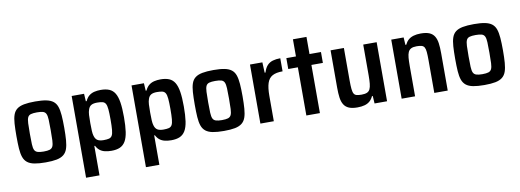

<svg xmlns="http://www.w3.org/2000/svg" viewBox="-65 -1048 4424 1633"><g transform="rotate(-10 2147.5 -231.0)"><path d="M254 8Q196 8 157.5 0.5Q119 -7 96.5 -25Q74 -43 63.5 -73Q53 -103 50 -148Q47 -193 47 -255Q47 -318 50 -363Q53 -408 63.5 -438Q74 -468 96.5 -485.5Q119 -503 157.5 -510.5Q196 -518 254 -518Q312 -518 349.5 -510.5Q387 -503 409.5 -485.5Q432 -468 442.5 -438Q453 -408 456.5 -363Q460 -318 460 -255Q460 -193 456.5 -148Q453 -103 442.5 -73Q432 -43 409.5 -25Q387 -7 349.5 0.5Q312 8 254 8ZM253 -86Q287 -86 305.5 -92Q324 -98 332 -115Q340 -132 341.5 -166Q343 -200 343 -255Q343 -312 341.5 -345.5Q340 -379 332 -396Q324 -413 305.5 -418.5Q287 -424 253 -424Q220 -424 201 -418.5Q182 -413 174 -396Q166 -379 164.5 -345.5Q163 -312 163 -255Q163 -199 164.5 -165Q166 -131 174 -114.5Q182 -98 201 -92Q220 -86 253 -86Z M569 196V-510H676L680 -445H687Q700 -474 720 -490Q740 -506 766 -512Q792 -518 820 -518Q864 -518 894 -505.5Q924 -493 942 -463.5Q960 -434 968 -383.5Q976 -333 976 -256Q976 -180 968.5 -129Q961 -78 943 -48Q925 -18 895.5 -5Q866 8 822 8Q792 8 766.5 2Q741 -4 722.5 -18.5Q704 -33 691 -58H685V196ZM772 -93Q801 -93 818.5 -97.5Q836 -102 845 -117.5Q854 -133 857 -166Q860 -199 860 -255Q860 -312 857 -344.5Q854 -377 845 -392.5Q836 -408 818.5 -412.5Q801 -417 772 -417Q739 -417 721 -406.5Q703 -396 695 -371Q688 -352 686.5 -325Q685 -298 685 -255Q685 -216 686.5 -188.5Q688 -161 693 -145Q701 -116 719.5 -104.5Q738 -93 772 -93Z M1086 196V-510H1193L1197 -445H1204Q1217 -474 1237 -490Q1257 -506 1283 -512Q1309 -518 1337 -518Q1381 -518 1411 -505.5Q1441 -493 1459 -463.5Q1477 -434 1485 -383.5Q1493 -333 1493 -256Q1493 -180 1485.5 -129Q1478 -78 1460 -48Q1442 -18 1412.5 -5Q1383 8 1339 8Q1309 8 1283.5 2Q1258 -4 1239.5 -18.5Q1221 -33 1208 -58H1202V196ZM1289 -93Q1318 -93 1335.5 -97.5Q1353 -102 1362 -117.5Q1371 -133 1374 -166Q1377 -199 1377 -255Q1377 -312 1374 -344.5Q1371 -377 1362 -392.5Q1353 -408 1335.5 -412.5Q1318 -417 1289 -417Q1256 -417 1238 -406.5Q1220 -396 1212 -371Q1205 -352 1203.5 -325Q1202 -298 1202 -255Q1202 -216 1203.5 -188.5Q1205 -161 1210 -145Q1218 -116 1236.5 -104.5Q1255 -93 1289 -93Z M1794 8Q1736 8 1697.5 0.5Q1659 -7 1636.5 -25Q1614 -43 1603.5 -73Q1593 -103 1590 -148Q1587 -193 1587 -255Q1587 -318 1590 -363Q1593 -408 1603.5 -438Q1614 -468 1636.5 -485.5Q1659 -503 1697.5 -510.5Q1736 -518 1794 -518Q1852 -518 1889.5 -510.5Q1927 -503 1949.5 -485.5Q1972 -468 1982.5 -438Q1993 -408 1996.5 -363Q2000 -318 2000 -255Q2000 -193 1996.5 -148Q1993 -103 1982.5 -73Q1972 -43 1949.5 -25Q1927 -7 1889.5 0.5Q1852 8 1794 8ZM1793 -86Q1827 -86 1845.5 -92Q1864 -98 1872 -115Q1880 -132 1881.5 -166Q1883 -200 1883 -255Q1883 -312 1881.5 -345.5Q1880 -379 1872 -396Q1864 -413 1845.5 -418.5Q1827 -424 1793 -424Q1760 -424 1741 -418.5Q1722 -413 1714 -396Q1706 -379 1704.5 -345.5Q1703 -312 1703 -255Q1703 -199 1704.5 -165Q1706 -131 1714 -114.5Q1722 -98 1741 -92Q1760 -86 1793 -86Z M2109 0V-510H2216L2220 -420H2227Q2239 -459 2258.5 -480Q2278 -501 2306.5 -509.5Q2335 -518 2372 -518V-405Q2316 -405 2284 -387.5Q2252 -370 2238.5 -329.5Q2225 -289 2225 -219V0Z M2506 0V-416H2423V-510H2506V-658H2623V-510H2722V-416H2623V0Z M2947 8Q2901 8 2873 -4Q2845 -16 2830 -40.5Q2815 -65 2810 -101.5Q2805 -138 2805 -187V-510H2920V-230Q2920 -183 2923 -155Q2926 -127 2934 -114Q2942 -101 2958 -97Q2974 -93 3000 -93Q3029 -93 3046.5 -100.5Q3064 -108 3072.5 -125.5Q3081 -143 3084 -172.5Q3087 -202 3087 -246V-510H3203V0H3095L3091 -65H3084Q3073 -40 3054.5 -23.5Q3036 -7 3009 0.5Q2982 8 2947 8Z M3329 0V-510H3436L3440 -445H3447Q3459 -470 3477 -486Q3495 -502 3522 -510Q3549 -518 3584 -518Q3631 -518 3659 -506Q3687 -494 3702 -469.5Q3717 -445 3722 -408.5Q3727 -372 3727 -323V0H3611V-280Q3611 -327 3608.5 -354Q3606 -381 3598 -394.5Q3590 -408 3574 -412.5Q3558 -417 3531 -417Q3501 -417 3483.5 -408Q3466 -399 3458 -380.5Q3450 -362 3447.5 -333.5Q3445 -305 3445 -264V0Z M4043 8Q3985 8 3946.5 0.5Q3908 -7 3885.5 -25Q3863 -43 3852.5 -73Q3842 -103 3839 -148Q3836 -193 3836 -255Q3836 -318 3839 -363Q3842 -408 3852.5 -438Q3863 -468 3885.5 -485.5Q3908 -503 3946.5 -510.5Q3985 -518 4043 -518Q4101 -518 4138.5 -510.5Q4176 -503 4198.5 -485.5Q4221 -468 4231.5 -438Q4242 -408 4245.5 -363Q4249 -318 4249 -255Q4249 -193 4245.5 -148Q4242 -103 4231.5 -73Q4221 -43 4198.5 -25Q4176 -7 4138.5 0.5Q4101 8 4043 8ZM4042 -86Q4076 -86 4094.5 -92Q4113 -98 4121 -115Q4129 -132 4130.5 -166Q4132 -200 4132 -255Q4132 -312 4130.5 -345.5Q4129 -379 4121 -396Q4113 -413 4094.5 -418.5Q4076 -424 4042 -424Q4009 -424 3990 -418.5Q3971 -413 3963 -396Q3955 -379 3953.5 -345.5Q3952 -312 3952 -255Q3952 -199 3953.5 -165Q3955 -131 3963 -114.5Q3971 -98 3990 -92Q4009 -86 4042 -86Z"/></g></svg>

Font: Saira SemiCondensed SemiBold
Style: Regular
Weight: 600
Width: 4
Designer: Hector Gatti with collaboration of the Omnibus-Type team
Foundry: Omnibus-Type
Version: Version 1.101